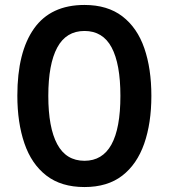

<svg xmlns="http://www.w3.org/2000/svg" viewBox="-20 -745 681 775"><path d="M591 -358Q591 -248 562 -165Q533 -82 473.5 -36Q414 10 321 10Q227 10 167 -36.5Q107 -83 78.5 -166.5Q50 -250 50 -359Q50 -535 117.5 -630Q185 -725 321 -725Q414 -725 474 -679Q534 -633 562.5 -550.5Q591 -468 591 -358ZM175 -358Q175 -230 211 -163Q247 -96 321 -96Q466 -96 466 -358Q466 -487 430.5 -553.5Q395 -620 321 -620Q247 -620 211 -553Q175 -486 175 -358Z"/></svg>

Font: Noto Sans Ethiopic Condensed SemiBold
Style: Regular
Weight: 600
Width: 3
Designer: Monotype Design Team
Foundry: Monotype Imaging Inc.
Version: Version 2.102; ttfautohint (v1.8.4.7-5d5b)